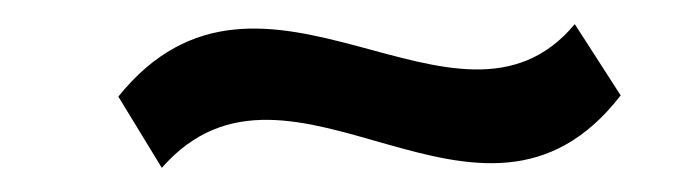

<svg xmlns="http://www.w3.org/2000/svg" viewBox="-20 -399 571 159"><path d="M456 -379C359 -263 197 -467 78 -319L114 -260C221 -382 378 -170 494 -320Z"/></svg>

Font: Advent Pro
Style: SemiBold
Weight: 600
Designer: Andreas Kalpakidis
Foundry: Andreas Kalpakidis
Version: Version 2.002 2008